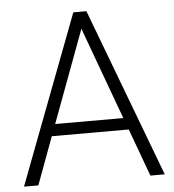

<svg xmlns="http://www.w3.org/2000/svg" viewBox="-51 -759 732 806"><g transform="rotate(-5 314.5 -355.5)"><path d="M476.6 -200.7H152.3L78.1 0H17.6L287.6 -710.9H342.8L610.8 0H550.3ZM170.9 -250.5H458L315.4 -639.2Z"/></g></svg>

Font: Roboto Web
Style: Light
Weight: 300
Designer: Google
Version: Version 1.200310; 2013